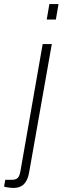

<svg xmlns="http://www.w3.org/2000/svg" viewBox="-103 -743 308 945"><path d="M127 -647 140 -723H185L172 -647ZM-37 182Q-45 182 -53.5 181Q-62 180 -70.5 178.5Q-79 177 -83 175L-77 142H-46Q-24 142 -15 132Q-6 122 -2 97L107 -526H152L41 102Q37 128 27 146.5Q17 165 1 173.5Q-15 182 -37 182Z"/></svg>

Font: Archivo Condensed Thin
Style: Italic
Weight: 250
Width: 3
Italic angle: -10°
Designer: Hector Gatti
Foundry: Omnibus-Type
Version: Version 2.001